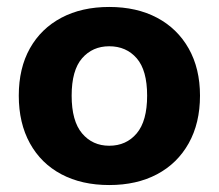

<svg xmlns="http://www.w3.org/2000/svg" viewBox="-20 -521 629 552"><path d="M294 11Q215 11 156.5 -20Q98 -51 66 -109Q34 -167 34 -246Q34 -325 66 -382Q98 -439 156.5 -470Q215 -501 294 -501Q373 -501 431.5 -470Q490 -439 522.5 -381.5Q555 -324 555 -246Q555 -167 522.5 -109Q490 -51 431.5 -20Q373 11 294 11ZM294 -102Q343 -102 373 -137.5Q403 -173 403 -246Q403 -319 373 -353.5Q343 -388 294 -388Q246 -388 216 -353.5Q186 -319 186 -246Q186 -173 216 -137.5Q246 -102 294 -102Z"/></svg>

Font: Nunito Sans 12pt ExtraLight 12pt ExtraBold
Style: Regular
Weight: 800
Version: Version 3.101;gftools[0.9.27]